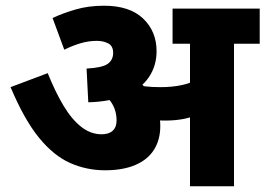

<svg xmlns="http://www.w3.org/2000/svg" viewBox="-20 -652 929 672"><path d="M799 -499V0H645V-499H584V-622H889V-499ZM344 -632Q434 -632 481 -587Q528 -542 528 -473Q528 -421 500.5 -381Q473 -341 419.5 -318.5Q366 -296 289 -294L283 -412Q338 -415 357 -428.5Q376 -442 376 -467Q376 -491 359 -500Q342 -509 319 -509Q290 -509 261.5 -500.5Q233 -492 205 -478L164 -589Q198 -605 243.5 -618.5Q289 -632 344 -632ZM541 -211Q541 -163 519 -128Q497 -93 453.5 -74.5Q410 -56 348 -56Q283 -56 225.5 -81.5Q168 -107 116.5 -170Q65 -233 17 -347L147 -396Q174 -329 203 -281Q232 -233 265 -207.5Q298 -182 336 -182Q361 -182 374.5 -194.5Q388 -207 388 -230Q388 -268 367.5 -296.5Q347 -325 305 -351L385 -381L457 -374Q473 -362 487 -347Q501 -332 511 -315L521 -296Q531 -277 536 -256Q541 -235 541 -211ZM542 -347Q584 -347 618 -354.5Q652 -362 686 -381V-261Q656 -242 624.5 -236Q593 -230 559 -230Q538 -230 517.5 -231.5Q497 -233 479.5 -236Q462 -239 448 -241L436 -343L451 -356Q469 -352 490.5 -349.5Q512 -347 542 -347Z"/></svg>

Font: Noto Sans Devanagari ExtraBold
Style: Regular
Weight: 800
Version: Version 2.003